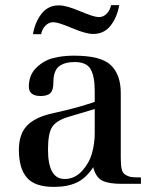

<svg xmlns="http://www.w3.org/2000/svg" viewBox="-20 -720 596 752"><path d="M181 -275 241 -289Q298 -303 351 -321V-363Q351 -421 335 -449Q319 -477 273 -477Q232 -477 210.5 -459.5Q189 -442 189 -396Q189 -367 177.5 -355.5Q166 -344 139 -344Q93 -344 93 -381Q93 -426 122 -454.5Q151 -483 188 -492.5Q225 -502 270 -502Q376 -502 414.5 -464.5Q453 -427 453 -356V-102Q453 -74 456.5 -58Q460 -42 472 -35Q484 -28 495.5 -26.5Q507 -25 532 -25V0H456Q407 0 381.5 -12Q356 -24 345 -65Q317 -22 280.5 -5Q244 12 191 12Q116 12 85 -24.5Q54 -61 54 -133Q54 -194 85 -227Q116 -260 181 -275ZM351 -293 247 -262Q201 -248 184.5 -223Q168 -198 168 -134Q168 -19 233 -19Q273 -19 301.5 -50.5Q330 -82 340.5 -120.5Q351 -159 351 -197ZM141 -586H109Q117 -633 142.5 -666Q168 -699 211 -699Q240 -699 294 -676Q348 -653 367 -653Q385 -653 398 -666.5Q411 -680 415 -700H447Q439 -653 413.5 -620Q388 -587 345 -587Q316 -587 262 -610Q208 -633 189 -633Q171 -633 158 -619.5Q145 -606 141 -586Z"/></svg>

Font: Justus
Style: Oldstyle
Weight: 500
Version: Version 001.000